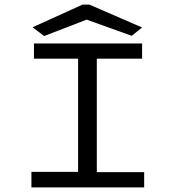

<svg xmlns="http://www.w3.org/2000/svg" viewBox="-20 -811 790 831"><path d="M116 0V-67H318V-557H127V-623H595V-557H399V-66H604V0ZM171 -655 121 -693 337 -791H367L595 -692L550 -656L355 -726Z"/></svg>

Font: Inconsolata ExtraExpanded
Style: Regular
Weight: 400
Width: 8
Monospace: yes
Designer: Raph Levien, Cyreal, Brenton Simpson
Foundry: Raph Levien, Cyreal, Google
Version: Version 3.000; ttfautohint (v1.8.2.53-6de2)